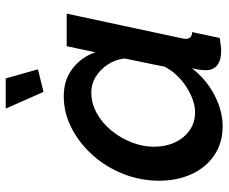

<svg xmlns="http://www.w3.org/2000/svg" viewBox="-82 -688 780 655"><g transform="rotate(-90 307.5 -360.0)"><path d="M205 10Q147 10 105 -19Q63 -48 41 -97Q19 -146 19 -206Q19 -270 42 -328.5Q65 -387 105.5 -432.5Q146 -478 198 -505Q250 -532 307 -532Q364 -532 403 -501Q442 -470 457 -424L478 -522H589L505 -130Q504 -125 503.5 -121.5Q503 -118 503 -115Q503 -95 526 -94L506 0Q492 2 481 3.5Q470 5 461 5Q430 5 413 -8.5Q396 -22 396 -47Q396 -52 396.5 -59Q397 -66 398.5 -75Q400 -84 403 -95Q364 -45 310.5 -17.5Q257 10 205 10ZM253 -84Q273 -84 295.5 -92Q318 -100 339.5 -114Q361 -128 379 -147Q397 -166 408 -188L436 -325Q432 -357 415 -382.5Q398 -408 373.5 -423Q349 -438 321 -438Q283 -438 249.5 -419.5Q216 -401 190.5 -370Q165 -339 150 -301Q135 -263 135 -224Q135 -184 149.5 -153Q164 -122 190.5 -103Q217 -84 253 -84ZM265 -730H368L399 -620L322 -601Z"/></g></svg>

Font: Raleway Thin SemiBold
Style: Italic
Weight: 600
Italic angle: -12°
Version: Version 4.026